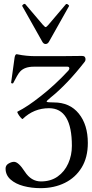

<svg xmlns="http://www.w3.org/2000/svg" viewBox="-20 -707 477 999"><path d="M191 272Q144 272 102.5 261Q61 250 35 227Q9 204 9 170Q9 153 24.5 144Q40 135 53 135Q76 135 109 186Q142 237 193 237Q244 237 280 211.5Q316 186 335 143.5Q354 101 354 52Q354 -144 235 -144Q156 -144 98 -88Q96 -86 88 -95Q80 -104 74 -114.5Q68 -125 71 -126Q97 -139 127 -159Q157 -179 191 -206Q226 -233 264.5 -268.5Q303 -304 336 -340Q342 -347 340.5 -353.5Q339 -360 331 -360H156Q108 -360 85 -335Q78 -328 68 -310.5Q58 -293 49 -275Q48 -272 42.5 -273Q37 -274 38 -278L56 -408Q59 -425 67 -425Q96 -419 118.5 -417Q141 -415 156 -415H313Q336 -415 360 -415.5Q384 -416 407 -416Q417 -416 421 -411Q425 -406 425 -399Q425 -391 421 -386Q330 -269 244 -200Q220 -181 223 -177.5Q226 -174 260 -174Q343 -174 390 -116Q437 -58 437 37Q437 112 405 164.5Q373 217 317.5 244.5Q262 272 191 272ZM217 -478Q206 -478 199 -492L96 -675Q94 -679 101 -684Q108 -689 112 -685L203 -578Q214 -566 217 -566Q222 -566 232 -578L322 -684Q326 -689 333.5 -683.5Q341 -678 339 -675L236 -492Q229 -478 217 -478Z"/></svg>

Font: Junicode
Style: Regular
Weight: 400
Designer: Peter S. Baker
Version: Version 2.100; ttfautohint (v1.8.4)